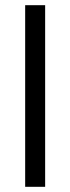

<svg xmlns="http://www.w3.org/2000/svg" viewBox="-20 -720 271 740"><path d="M77 0V-700H154V0Z"/></svg>

Font: Red Hat Display
Style: Regular
Weight: 400
Designer: Pentagram / MCKL
Foundry: Pentagram / MCKL
Version: Version 1.003; Red Hat Display